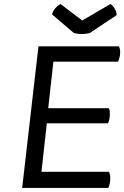

<svg xmlns="http://www.w3.org/2000/svg" viewBox="-20 -923 610 943"><path d="M242.2 -620.1Q321.3 -620.1 559.6 -620.1Q563.5 -626 566.4 -638.7Q570.3 -650.4 570.3 -665Q570.3 -675.8 568.4 -683.6Q566.4 -691.4 564.5 -695.3Q432.6 -695.3 168.9 -695.3Q149.4 -521.5 88.9 0Q194.3 0 511.7 0Q515.6 -6.8 518.6 -19.5Q521.5 -32.2 521.5 -46.9Q521.5 -59.6 519.5 -67.4Q517.6 -75.2 514.6 -79.1Q404.3 -79.1 183.6 -79.1Q190.4 -138.7 210 -317.4Q285.2 -317.4 509.8 -317.4Q513.7 -323.2 516.6 -335Q519.5 -347.7 519.5 -362.3Q519.5 -372.1 518.6 -380.9Q516.6 -388.7 513.7 -391.6Q415 -391.6 216.8 -391.6Q223.6 -449.2 242.2 -620.1ZM277.3 -903.3Q261.7 -894.5 251 -881.8Q240.2 -869.1 235.4 -852.5Q271.5 -822.3 342.8 -760.7Q348.6 -758.8 357.4 -757.8Q367.2 -755.9 379.9 -755.9Q394.5 -755.9 404.3 -757.8Q415 -758.8 420.9 -760.7Q464.8 -790 552.7 -848.6Q552.7 -866.2 543 -880.9Q534.2 -895.5 522.5 -903.3Q475.6 -876 383.8 -822.3Q357.4 -841.8 277.3 -903.3Z"/></svg>

Font: cl
Style: Italic
Weight: 400
Designer: Mitja Miklavcic
Version: Version 7.504; 2011; Build 1022